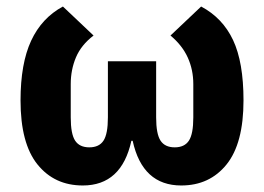

<svg xmlns="http://www.w3.org/2000/svg" viewBox="-20 -557 810 589"><path d="M459 -197Q459 -146 472.5 -125.5Q486 -105 516 -105Q546 -105 559.5 -125.5Q573 -146 573 -197V-299Q573 -343 556 -380.5Q539 -418 503 -448L597 -537Q663 -502 695 -434Q727 -366 727 -249Q727 -117 675 -52.5Q623 12 536 12Q417 12 387 -125H383Q353 12 234 12Q147 12 95 -52.5Q43 -117 43 -249Q43 -362 75.5 -432Q108 -502 173 -537L267 -448Q229 -419 213 -381Q197 -343 197 -299V-197Q197 -146 210.5 -125.5Q224 -105 254 -105Q284 -105 297.5 -125.5Q311 -146 311 -197V-369H459Z"/></svg>

Font: Aneliza ExtraBold
Style: Regular
Weight: 800
Designer: Mike Abbink, Paul van der Laan, Pieter van Rosmalen
Foundry: Bold Monday
Version: Version 3.001;September 8, 2019;FontCreator 11.5.0.2425 64-b